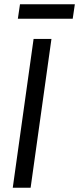

<svg xmlns="http://www.w3.org/2000/svg" viewBox="-20 -883 372 903"><path d="M222 -700 124 0H40L138 -700ZM332 -863 322 -795H64L74 -863Z"/></svg>

Font: Pathway Extreme SemiCondensed
Style: Italic
Weight: 400
Width: 4
Italic angle: -8°
Version: Version 1.001;gftools[0.9.26]